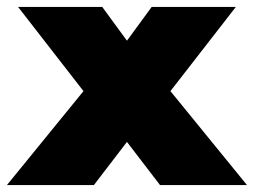

<svg xmlns="http://www.w3.org/2000/svg" viewBox="-35 -532 730 552"><path d="M17 -512H259L330 -415L401 -512H643L455 -270L675 0H425L330 -124L235 0H-15L205 -270Z"/></svg>

Font: Spartan MB
Style: Regular
Weight: 900
Designer: Matt Bailey
Foundry: Matt Bailey
Version: Version 001.001